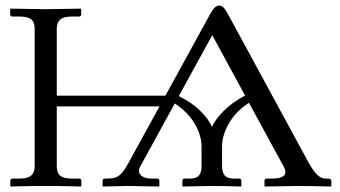

<svg xmlns="http://www.w3.org/2000/svg" viewBox="-20 -678 1239 700"><path d="M873.5 -329.6 753.9 -549.8 631.8 -327.6Q680.2 -304.2 711.9 -272Q743.7 -239.7 752.4 -215.3Q763.7 -240.7 794.2 -272.2Q824.7 -303.7 873.5 -329.6ZM789.6 -71.8Q789.6 -49.3 799.3 -38.1Q809.1 -26.9 832.5 -26.9H851.6Q859.9 -26.9 859.9 -18.6V0L857.9 2Q789.6 0 750.5 0L647 2L645 0V-18.6Q645 -26.9 652.8 -26.9H671.9Q695.8 -26.9 705.3 -38.1Q714.8 -49.3 714.8 -71.8V-144Q714.8 -184.1 689.7 -227.1Q664.6 -270 617.2 -300.8L491.7 -71.8Q486.8 -63.5 486.8 -55.2Q486.8 -42.5 499 -34.7Q511.2 -26.9 533.7 -26.9H552.7Q561 -26.9 561 -18.6V0L559.1 2Q469.7 0 445.3 0L356 2L354 0V-18.6Q354 -26.9 361.8 -26.9H373.5Q401.4 -26.9 416.3 -39.6Q431.2 -52.2 446.8 -81.1L561.5 -290H187V-71.3Q187 -47.9 199.7 -37.4Q212.4 -26.9 241.7 -26.9H268.1Q276.4 -26.9 276.4 -18.6V0L274.4 2Q257.3 1.5 232.9 1Q208.5 0.5 189 0.2Q169.4 0 147.5 0Q125.5 0 105.7 0.2Q85.9 0.5 61.5 1Q37.1 1.5 19.5 2L17.6 0V-18.6Q17.6 -26.9 25.4 -26.9H51.8Q81.1 -26.9 93.8 -38.1Q106.4 -49.3 106.4 -71.3V-573.7Q106.4 -597.2 93.8 -607.4Q81.1 -617.7 51.8 -617.7H25.4Q17.1 -617.7 17.1 -626V-644.5L19 -646.5L146.5 -644.5L273.9 -646.5L275.9 -644.5V-626Q275.9 -617.7 268.1 -617.7H241.7Q211.9 -617.7 199.5 -606.7Q187 -595.7 187 -573.7V-329.1H583L747.1 -628.4Q763.2 -657.7 778.8 -657.7Q787.6 -657.7 794.4 -651.1Q801.3 -644.5 810.1 -628.4L1104.5 -86.4Q1122.1 -54.7 1136.5 -40.8Q1150.9 -26.9 1167 -26.9H1178.2Q1181.6 -26.9 1184.8 -24.7Q1188 -22.5 1188 -18.6V0L1184.6 2Q1108.4 0 1069.3 0L946.3 2L944.3 0V-18.6Q944.3 -26.9 952.1 -26.9H970.2Q1020.5 -26.9 1020.5 -50.8Q1020.5 -59.6 1013.7 -71.8L887.7 -303.2Q840.3 -272.5 814.9 -228.8Q789.6 -185.1 789.6 -144Z"/></svg>

Font: Libertinage
Style: l
Weight: 400
Designer: OSP
Foundry: OSP
Version: Version 1.0; 2008; OFL relea